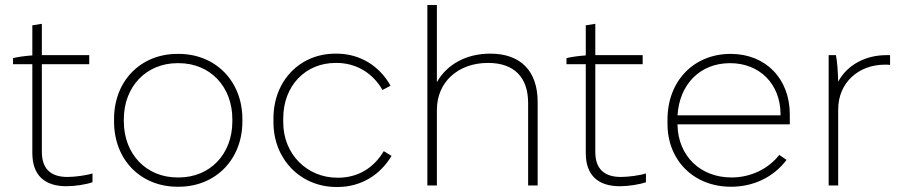

<svg xmlns="http://www.w3.org/2000/svg" viewBox="-20 -740 3614 766"><path d="M245 3C279 3 324 -4 349 -13V-48C324 -40 278 -34 249 -34C183 -34 147 -66 147 -134V-484H336V-520H147V-645L109 -639V-519C82 -517 50 -513 32 -508V-484H109V-129C109 -40 159 3 245 3Z M688 5H693C840 5 947 -104 947 -255V-265C947 -416 840 -525 693 -525H688C541 -525 435 -417 435 -265V-255C435 -103 541 5 688 5ZM688 -32C564 -32 474 -125 474 -256V-264C474 -395 564 -488 688 -488H693C818 -488 907 -395 907 -264V-256C907 -125 818 -32 693 -32Z M1322 6H1327C1420 6 1497 -42 1542 -118L1511 -137C1472 -71 1409 -31 1329 -31H1326C1205 -31 1110 -125 1110 -252V-268C1110 -397 1198 -489 1319 -489H1322C1401 -489 1467 -449 1506 -381L1538 -398C1495 -476 1417 -526 1323 -526H1318C1176 -526 1071 -417 1071 -268V-252C1071 -104 1180 6 1322 6Z M1685 0H1723V-302C1723 -412 1807 -489 1927 -489C2031 -489 2087 -432 2087 -329V0H2125V-333C2125 -457 2057 -526 1936 -526C1839 -526 1762 -482 1723 -412V-720H1685Z M2453 3C2487 3 2532 -4 2557 -13V-48C2532 -40 2486 -34 2457 -34C2391 -34 2355 -66 2355 -134V-484H2544V-520H2355V-645L2317 -639V-519C2290 -517 2258 -513 2240 -508V-484H2317V-129C2317 -40 2367 3 2453 3Z M2896 5H2897C2985 5 3065 -32 3118 -102L3089 -122C3046 -67 2976 -32 2899 -32H2898C2774 -32 2686 -118 2683 -240V-244H3131V-283C3131 -426 3035 -525 2895 -525C2748 -525 2643 -417 2643 -263V-246C2643 -100 2748 5 2896 5ZM2683 -280C2691 -405 2774 -488 2892 -488H2893C3010 -488 3092 -406 3094 -288V-280Z M3286 0H3324V-303C3324 -411 3406 -482 3510 -482C3515 -482 3527 -482 3531 -481V-520H3516C3432 -520 3359 -480 3324 -414C3323 -455 3320 -496 3315 -520H3286Z"/></svg>

Font: Fixel Display ExtraLight
Style: Regular
Weight: 200
Designer: AlfaBravo + MacPaw
Foundry: Kyrylo Tkachov, Marchela Mozhyna, Serhii Makarenko, Maria Weinstein, Zakhar Kryvoshyya
Version: Version 1.211